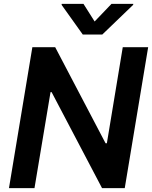

<svg xmlns="http://www.w3.org/2000/svg" viewBox="-20 -971 785 991"><path d="M744.7 -727.3H613.6L531.6 -231.5H524.9L264.9 -727.3H147L26.3 0H158L240.8 -495.4H246.4L506.7 0H623.9ZM297.9 -946 407.3 -792.6H507.8L667.3 -946L668 -951H555.4L468.4 -860.1L410.9 -951H298.7Z"/></svg>

Font: Margiela Sans Semi Bold
Style: Italic
Weight: 600
Italic angle: -9.39999°
Designer: Stefan Endress, Andreas Faust
Version: Version 1.100;FEAKit 1.0